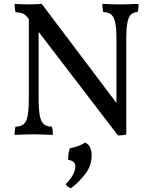

<svg xmlns="http://www.w3.org/2000/svg" viewBox="-20 -699 782 999"><path d="M594 6 126 -605Q112 -623 99 -628.5Q86 -634 61 -636Q58 -646 57 -658.5Q56 -671 56 -679Q66 -678 78.5 -677.5Q91 -677 104.5 -676.5Q118 -676 130 -676Q149 -676 166.5 -677Q184 -678 197 -679L596 -150ZM56 3Q56 -10 57 -20.5Q58 -31 61 -40Q88 -40 103 -53Q118 -66 124 -98Q130 -130 130 -187V-610H181V-187Q181 -130 187 -98Q193 -66 208 -53Q223 -40 250 -40Q253 -31 254 -21Q255 -11 255 3Q240 2 222.5 1.5Q205 1 187.5 0.5Q170 0 156 0Q142 0 123 0.5Q104 1 86 1.5Q68 2 56 3ZM594 6 586 -94V-494Q586 -548 580 -579Q574 -610 559 -623Q544 -636 517 -636Q514 -653 513 -661.5Q512 -670 512 -679Q526 -678 542.5 -677.5Q559 -677 575.5 -676.5Q592 -676 606 -676Q627 -676 654 -677Q681 -678 701 -679Q701 -669 700 -657.5Q699 -646 696 -636Q674 -636 661 -623Q648 -610 642.5 -579Q637 -548 637 -494V0Q629 3 616.5 4.5Q604 6 594 6ZM423 43Q440 50 448.5 67.5Q457 85 457 110Q457 162 424.5 205Q392 248 350 280Q330 276 322 259Q347 234 359.5 210.5Q372 187 372 169Q372 137 335 133Q334 125 336 105Q338 85 343 73Q366 68 386 61Q406 54 423 43Z"/></svg>

Font: Vollkorn
Style: Regular
Weight: 400
Designer: Friedrich Althausen
Foundry: Friedrich Althausen
Version: Version 4.104